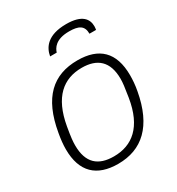

<svg xmlns="http://www.w3.org/2000/svg" viewBox="-175 -835 886 959"><g transform="rotate(-30 268.0 -355.5)"><path d="M350 -723C241 -723 208 -670 200 -623H238C245 -645 265 -684 344 -684C399 -684 427 -670 427 -623H465C466 -630 467 -636 467 -643C467 -684 442 -723 350 -723ZM227 12C365 12 458 -71 491 -255C497 -287 499 -316 499 -342C499 -476 431 -538 308 -538C167 -538 77 -458 45 -271C39 -238 36 -208 36 -182C36 -50 105 12 227 12ZM227 -31C138 -31 86 -73 86 -176C86 -197 88 -221 98 -278C125 -433 202 -495 308 -495C396 -495 449 -452 449 -350C449 -328 446 -304 437 -248C412 -93 333 -31 227 -31Z"/></g></svg>

Font: Archivo Thin
Style: Italic
Weight: 100
Italic angle: -10°
Designer: Hector Gatti
Foundry: Omnibus-Type
Version: Version 2.001